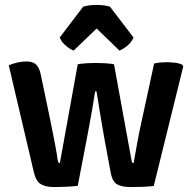

<svg xmlns="http://www.w3.org/2000/svg" viewBox="-20 -753 776 778"><path d="M15.5 -488.5Q35 -496.5 52.8 -500.2Q70.5 -504 86.5 -504Q113.5 -504 126.5 -491.2Q139.5 -478.5 145 -452L184.5 -262.5Q194.5 -215 202.5 -171.8Q210.5 -128.5 214.5 -100.5Q216.5 -92 222.5 -92L295 -492.5Q309.5 -495.5 332.5 -496.8Q355.5 -498 368 -498Q381 -498 404.5 -496.8Q428 -495.5 442 -492.5L513.5 -100.5Q515 -92 521.5 -92Q528.5 -132 536.2 -174.8Q544 -217.5 554 -262.5L604.5 -495.5Q615 -498.5 628.8 -499.8Q642.5 -501 655 -501Q668.5 -501 687.5 -499Q706.5 -497 719 -490.5L722.5 -483.5L603 0.5Q584.5 3 558.5 4Q532.5 5 510.5 5Q475 5 455 -5.8Q435 -16.5 428 -56.5L404.5 -183Q400 -209 394.2 -242Q388.5 -275 382.5 -311.5Q376.5 -348 371 -383H365.5Q360.5 -348.5 354 -312.2Q347.5 -276 341.5 -243Q335.5 -210 330.5 -184L295 0Q275 2.5 248 3.8Q221 5 198.5 5Q165.5 5 145.5 -6.8Q125.5 -18.5 116.5 -58ZM425.5 -726 521 -601Q512.5 -581 495 -567Q477.5 -553 464 -548L371.5 -637.5L278.5 -548Q265 -553 247.8 -567Q230.5 -581 222 -601L317 -726Q340.5 -733 371.5 -733Q402.5 -733 425.5 -726Z"/></svg>

Font: Signika Negative Light SemiBold
Style: Regular
Weight: 600
Version: Version 2.001